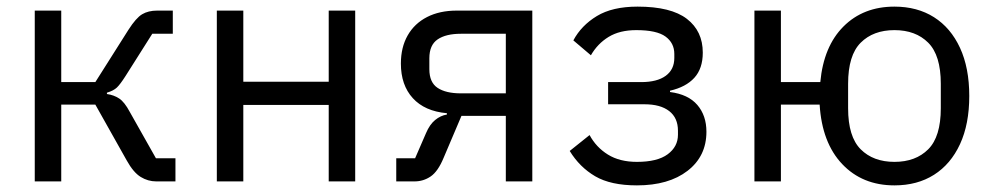

<svg xmlns="http://www.w3.org/2000/svg" viewBox="-20 -548 2995 580"><path d="M85 0V-516H165V-300H268L368 -458Q391 -494 409.5 -505Q428 -516 455 -516H502V-446H440L359 -318Q343 -293 333 -283.5Q323 -274 303 -268V-264Q324 -261 340 -250.5Q356 -240 372 -210L451 -70H510V0H452Q427 0 405 -13.5Q383 -27 363 -63L268 -232H165V0Z M635 0V-516H715V-301H973V-516H1053V0H973V-231H715V0Z M1177 0V-70H1234L1267 -146Q1278 -172 1294.5 -185.5Q1311 -199 1330 -202V-206Q1263 -212 1227 -251.5Q1191 -291 1191 -356Q1191 -405 1211.5 -441Q1232 -477 1270 -496.5Q1308 -516 1360 -516H1588V0H1508V-198H1374L1320 -71Q1303 -30 1281 -15Q1259 0 1232 0ZM1372 -266H1508V-446H1372Q1327 -446 1302 -429Q1277 -412 1277 -372V-339Q1277 -299 1302 -282.5Q1327 -266 1372 -266Z M1904 12Q1825 12 1778 -15.5Q1731 -43 1701 -92L1761 -140Q1781 -103 1816.5 -81Q1852 -59 1904 -59Q1966 -59 1997 -82Q2028 -105 2028 -141V-153Q2028 -192 2001.5 -212.5Q1975 -233 1927 -233H1817V-300H1917Q1965 -300 1991 -319Q2017 -338 2017 -373V-385Q2017 -418 1990.5 -437.5Q1964 -457 1902 -457Q1852 -457 1818.5 -436.5Q1785 -416 1765 -381L1712 -426Q1736 -471 1783 -499.5Q1830 -528 1906 -528Q2007 -528 2055 -491Q2103 -454 2103 -389Q2103 -341 2077.5 -313Q2052 -285 2004 -274V-270Q2059 -263 2086.5 -231Q2114 -199 2114 -150Q2114 -76 2057 -32Q2000 12 1904 12Z M2682 12Q2585 12 2524 -52.5Q2463 -117 2456 -232H2339V0H2259V-516H2339V-300H2458Q2468 -408 2528 -468Q2588 -528 2682 -528Q2751 -528 2801.5 -496Q2852 -464 2880 -403.5Q2908 -343 2908 -258Q2908 -173 2880 -112.5Q2852 -52 2801.5 -20Q2751 12 2682 12ZM2682 -59Q2746 -59 2784 -97Q2822 -135 2822 -221V-295Q2822 -381 2784 -419Q2746 -457 2682 -457Q2618 -457 2580 -419Q2542 -381 2542 -295V-221Q2542 -135 2580 -97Q2618 -59 2682 -59Z"/></svg>

Font: IBM Plex Sans
Style: Regular
Weight: 400
Designer: Mike Abbink, Paul van der Laan, Pieter van Rosmalen
Foundry: Bold Monday
Version: Version 3.201